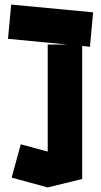

<svg xmlns="http://www.w3.org/2000/svg" viewBox="-20 -660 443 841"><path d="M189 161 31 118 71 -28 189 4V-465H274L15 -490L29 -640L388 -606L374 -455L340 -459V124Z"/></svg>

Font: Blaka Ink
Style: Regular
Weight: 400
Designer: Mohamed Gaber
Foundry: Kief Type Foundry
Version: Version 1.003; ttfautohint (v1.8.4.7-5d5b)